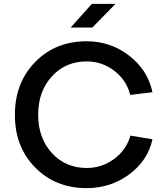

<svg xmlns="http://www.w3.org/2000/svg" viewBox="-20 -946 864 991"><path d="M653 -246 767 -227Q743 -117 647 -46Q551 25 427 25Q266 25 161 -82Q56 -189 57 -354Q57 -519 161.5 -626Q266 -733 427 -733Q551 -733 647 -658.5Q743 -584 767 -470L652 -456Q634 -531 570.5 -580Q507 -629 428 -629Q318 -629 247.5 -551.5Q177 -474 177 -354Q177 -234 247.5 -156.5Q318 -79 428 -79Q506 -79 569.5 -126Q633 -173 653 -246ZM576 -926 457 -804H345L454 -926Z"/></svg>

Font: Metropolitano Medium
Style: Regular
Weight: 500
Designer: Fonts by Alex Slobzheninov & Chris M. Simpson / Changes by Cristiano Sobral
Foundry: Fonts by Alex Slobzheninov & Chris M. Simpson / Changes by Cristiano Sobral
Version: Version 1.00;August 30, 2020;FontCreator 13.0.0.2681 64-bit